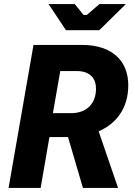

<svg xmlns="http://www.w3.org/2000/svg" viewBox="-20 -920 663 940"><path d="M22 0H179L222 -249H313L386 0H558L463 -277C550 -315 608 -390 608 -503C608 -620 531 -700 382 -700H144ZM303 -772H466L596 -900H467L405 -847H389L346 -900H218ZM239 -366 275 -572H358C418 -572 450 -538 450 -486C450 -411 402 -365 326 -366Z"/></svg>

Font: Fixel Text 20240404
Style: Bold Italic
Weight: 700
Width: 4
Italic angle: -10°
Designer: AlfaBravo + MacPaw
Foundry: Kyrylo Tkachov, Marchela Mozhyna, Serhii Makarenko, Maria Weinstein, Zakhar Kryvoshyya
Version: Version 1.211;Glyphs 3.2 (3225)